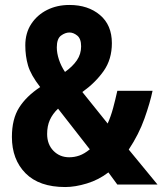

<svg xmlns="http://www.w3.org/2000/svg" viewBox="-20 -744 655 774"><path d="M260 -724Q335 -724 383 -683.5Q431 -643 431 -570Q431 -505 398 -458Q365 -411 312 -373L414 -246Q427 -275 436 -308.5Q445 -342 453 -378H595Q585 -330 562.5 -266.5Q540 -203 499 -141L615 0H453L417 -49Q378 -19 330.5 -4.5Q283 10 243 10Q138 10 83 -45.5Q28 -101 28 -192Q28 -264 57 -310Q86 -356 142 -393Q104 -442 93 -480Q82 -518 82 -561Q82 -611 106 -647.5Q130 -684 170 -704Q210 -724 260 -724ZM260 -613Q243 -613 226 -600.5Q209 -588 209 -553Q209 -530 217.5 -504Q226 -478 242 -454Q273 -476 290 -501Q307 -526 307 -557Q307 -588 291.5 -600.5Q276 -613 260 -613ZM214 -306Q192 -285 181 -260.5Q170 -236 170 -204Q170 -162 195.5 -136Q221 -110 259 -110Q280 -110 300 -117Q320 -124 342 -142Z"/></svg>

Font: Noto Sans Kannada Condensed
Style: Bold
Weight: 700
Width: 3
Designer: Jelle Bosma - Monotype Design Team
Foundry: Monotype Imaging Inc.
Version: Version 2.005; ttfautohint (v1.8.4.7-5d5b)